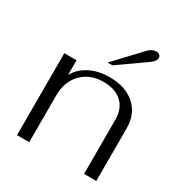

<svg xmlns="http://www.w3.org/2000/svg" viewBox="-171 -865 946 994"><g transform="rotate(30 302.0 -368.0)"><path d="M70 -490H143V-402Q168 -448 219 -474Q270 -500 335 -500Q432 -500 488 -450Q544 -400 544 -314V0H471V-324Q471 -389 431.5 -426Q392 -463 322 -463Q241 -463 192 -412.5Q143 -362 143 -279V0H70ZM431 -712Q454 -736 478 -736Q491 -736 498.5 -729.5Q506 -723 506 -712Q506 -691 469 -667L317 -560H288Z"/></g></svg>

Font: Fahkwang Light
Style: Regular
Weight: 300
Version: Version 1.000; ttfautohint (v1.6)